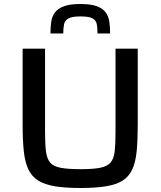

<svg xmlns="http://www.w3.org/2000/svg" viewBox="-20 -931 803 959"><path d="M382 8Q306 8 254.5 -0.5Q203 -9 171 -29Q139 -49 122 -84.5Q105 -120 99 -174.5Q93 -229 93 -306V-688H205V-272Q205 -213 209.5 -176Q214 -139 230 -119.5Q246 -100 282.5 -93Q319 -86 382 -86Q445 -86 480.5 -93Q516 -100 532.5 -119.5Q549 -139 553 -176Q557 -213 557 -272V-688H668V-306Q668 -229 662.5 -174.5Q657 -120 640.5 -84.5Q624 -49 592.5 -29Q561 -9 509.5 -0.5Q458 8 382 8ZM382 -911Q434 -911 463.5 -900Q493 -889 507.5 -869.5Q522 -850 526 -823Q530 -796 530 -764H467Q467 -791 463.5 -810Q460 -829 442.5 -839Q425 -849 382 -849Q340 -849 322 -839Q304 -829 300 -810Q296 -791 296 -764H232Q232 -796 236 -823Q240 -850 255 -869.5Q270 -889 300 -900Q330 -911 382 -911Z"/></svg>

Font: Saira SemiExpanded Medium
Style: Regular
Weight: 500
Width: 6
Designer: Hector Gatti with collaboration of the Omnibus-Type team
Foundry: Omnibus-Type
Version: Version 1.101